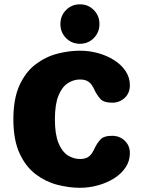

<svg xmlns="http://www.w3.org/2000/svg" viewBox="-20 -860 659 890"><path d="M350.5 10.5Q299.5 10.5 245.5 -3.5Q191.5 -17.5 145.2 -52.5Q99 -87.5 70.5 -149.5Q42 -211.5 42 -307Q42 -403 70.5 -465Q99 -527 145.2 -562Q191.5 -597 245.5 -611Q299.5 -625 350.5 -625Q393.5 -625 434.5 -613.8Q475.5 -602.5 509 -581.2Q542.5 -560 562.2 -530.5Q582 -501 582 -464.5Q582 -428.5 558 -406.2Q534 -384 500.5 -384Q460.5 -384 445 -401.8Q429.5 -419.5 419.5 -440Q413.5 -453.5 405.8 -465.2Q398 -477 385.2 -484.2Q372.5 -491.5 350.5 -491.5Q320.5 -491.5 294 -474.2Q267.5 -457 251 -416.8Q234.5 -376.5 234.5 -307Q234.5 -237.5 251 -197.2Q267.5 -157 294 -140Q320.5 -123 350.5 -123Q372.5 -123 385.2 -130.2Q398 -137.5 405.8 -149.2Q413.5 -161 419.5 -174.5Q429.5 -195 445 -212.8Q460.5 -230.5 500.5 -230.5Q534 -230.5 558 -208Q582 -185.5 582 -150Q582 -113.5 562 -83.8Q542 -54 508.5 -33Q475 -12 433.8 -0.8Q392.5 10.5 350.5 10.5ZM350.5 -657Q312.5 -657 286.2 -683.5Q260 -710 260 -748.5Q260 -787 286.2 -813.5Q312.5 -840 350.5 -840Q388.5 -840 414.8 -813.5Q441 -787 441 -748.5Q441 -710 414.8 -683.5Q388.5 -657 350.5 -657Z"/></svg>

Font: Sono ExtraLight Monospace ExtraBold
Style: Regular
Weight: 800
Version: Version 2.112